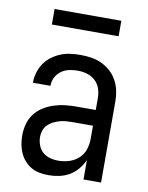

<svg xmlns="http://www.w3.org/2000/svg" viewBox="-81 -763 638 830"><g transform="rotate(10 237.5 -348.0)"><path d="M190 8Q170 8 150.5 4.5Q131 1 114 -8.5Q97 -18 84 -33Q71 -48 63 -65.5Q55 -83 51.5 -102.5Q48 -122 48 -142Q48 -167 54.5 -191.5Q61 -216 76 -236Q91 -256 112 -269.5Q133 -283 157 -291Q181 -299 206 -302Q231 -305 256 -305H342V-357Q342 -378 335.5 -398Q329 -418 313.5 -432.5Q298 -447 277.5 -453Q257 -459 236 -459Q217 -459 198.5 -455Q180 -451 164.5 -440Q149 -429 140 -411.5Q131 -394 131 -375V-374H54V-375Q54 -397 60.5 -419Q67 -441 79.5 -459.5Q92 -478 110 -491.5Q128 -505 148.5 -513.5Q169 -522 191.5 -525Q214 -528 236 -528Q260 -528 283.5 -524.5Q307 -521 328.5 -511Q350 -501 368 -485Q386 -469 397.5 -448Q409 -427 414 -404Q419 -381 419 -357V0H342V-85Q332 -63 316.5 -44.5Q301 -26 280.5 -14Q260 -2 236.5 3Q213 8 190 8ZM219 -61Q243 -61 266.5 -68Q290 -75 308 -91Q326 -107 334 -130Q342 -153 342 -177V-236H256Q241 -236 226 -235Q211 -234 197 -230Q183 -226 169.5 -219.5Q156 -213 145.5 -202.5Q135 -192 130 -178Q125 -164 125 -149Q125 -131 131.5 -113Q138 -95 151.5 -83Q165 -71 183 -66Q201 -61 219 -61ZM384 -636H91V-704H384Z"/></g></svg>

Font: Iosevka QP
Style: Regular
Weight: 400
Designer: Belleve Invis
Foundry: Belleve Invis
Version: Version 20.0.0; ttfautohint (v1.8.4)